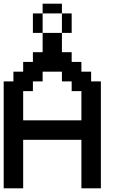

<svg xmlns="http://www.w3.org/2000/svg" viewBox="-20 -1020 644 1040"><path d="M52.7 0H0V-289.1V-579.1H26.4H52.7V-605.5V-631.8H79.1H105.5V-658.2V-684.6H131.8H158.2V-710.9V-737.3H184.6H210.9V-789.1V-841.8H184.6H158.2V-894.5V-947.3H184.6H210.9V-973.6V-1000H262.7H315.4V-973.6V-947.3H341.8H368.2V-894.5V-841.8H341.8H315.4V-789.1V-737.3H341.8H368.2V-710.9V-684.6H394.5H420.9V-658.2V-631.8H447.3H473.6V-605.5V-579.1H500H526.4V-289.1V0H473.6H420.9V-131.8V-262.7H262.7H105.5V-131.8V0ZM262.7 -368.2H420.9V-447.3V-526.4H394.5H368.2V-552.7V-579.1H341.8H315.4V-605.5V-631.8H262.7H210.9V-605.5V-579.1H184.6H158.2V-552.7V-526.4H131.8H105.5V-447.3V-368.2ZM262.7 -841.8H315.4V-894.5V-947.3H262.7H210.9V-894.5V-841.8Z"/></svg>

Font: VCR Jazz Mono
Style: Regular
Weight: 400
Version: Version 3.1